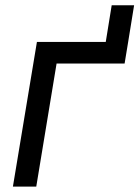

<svg xmlns="http://www.w3.org/2000/svg" viewBox="-20 -691 517 711"><path d="M371.6 -535.6 393.6 -671.4H476.6L454.6 -535.6ZM454.6 -535.6 441.4 -455.6H189.5L114.3 0H27.8L116.7 -535.6Z"/></svg>

Font: Inter 20pt
Style: Italic
Weight: 400
Italic angle: -9.3988°
Version: Version 4.001;git-66647c0bb